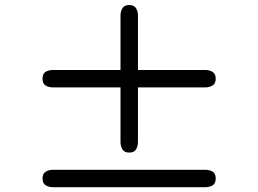

<svg xmlns="http://www.w3.org/2000/svg" viewBox="-20 -826 1040 774"><path d="M501 -210.9Q481.4 -210.9 473.6 -223.6Q465.8 -236.3 465.8 -253.9V-473.6H195.3Q176.8 -473.6 164.1 -481Q151.4 -488.3 151.4 -508.8Q151.4 -529.3 164.1 -536.6Q176.8 -543.9 195.3 -543.9H465.8V-762.7Q465.8 -780.3 473.6 -793Q481.4 -805.7 501 -805.7Q520.5 -805.7 528.3 -793Q536.1 -780.3 536.1 -762.7V-543.9H806.6Q824.2 -543.9 836.9 -536.1Q849.6 -528.3 849.6 -508.8Q849.6 -489.3 836.9 -481.4Q824.2 -473.6 806.6 -473.6H536.1V-253.9Q536.1 -236.3 528.3 -223.6Q520.5 -210.9 501 -210.9ZM194.3 -71.3Q176.8 -71.3 164.1 -79.1Q151.4 -86.9 151.4 -106.4Q151.4 -126 164.1 -133.8Q176.8 -141.6 194.3 -141.6H805.7Q824.2 -141.6 836.9 -134.3Q849.6 -127 849.6 -106.4Q849.6 -85.9 836.9 -78.6Q824.2 -71.3 805.7 -71.3Z"/></svg>

Font: Kosugi Maru
Style: Regular
Weight: 400
Designer: MOTOYA
Version: Version 4.002